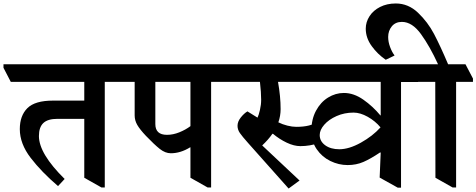

<svg xmlns="http://www.w3.org/2000/svg" viewBox="-64 -1033 2742 1105"><path d="M637 -562H539V46H520L421 -10V-349H266Q211 -349 185.5 -325Q160 -301 160 -250Q160 -149 308 -3L270 38Q175 -43 112.5 -124.5Q50 -206 50 -290Q50 -367 93.5 -410.5Q137 -454 241 -454H421V-562H-2L-44 -643V-663H594L637 -581Z M1248 -581V-562H1151V46H1131L1032 -10V-185H1030Q975 -151 919 -151Q887 -151 855.5 -176Q824 -201 776 -251Q741 -288 726 -314Q711 -340 711 -369V-562H635L593 -643V-663H1205ZM1032 -307V-562H830V-319Q830 -257 897 -257Q932 -257 968 -271.5Q1004 -286 1032 -307Z M1503 -262Q1481 -230 1445 -196L1660 6L1597 52L1363 -211Q1330 -248 1316.5 -267.5Q1303 -287 1303 -309Q1303 -333 1321.5 -356.5Q1340 -380 1360 -392L1418 -356Q1425 -370 1432 -400Q1439 -430 1439 -459Q1439 -501 1432 -562H1247L1205 -643V-663H1672L1715 -581V-562H1536Q1551 -478 1551 -405Q1551 -366 1538 -329Q1562 -317 1590 -310Q1618 -303 1641 -303Q1683 -303 1713 -310.5Q1743 -318 1769 -334L1773 -210Q1719 -192 1665 -192Q1628 -192 1586 -212Q1544 -232 1507 -263H1504Z M2342 -580V-561H2244V47H2225L2121 -11L2127 -154L2124 -156Q2069 -119 2027.5 -101Q1986 -83 1937 -83Q1885 -83 1837 -106.5Q1789 -130 1758.5 -174.5Q1728 -219 1728 -280Q1728 -346 1754.5 -395.5Q1781 -445 1824 -471.5Q1867 -498 1915 -498Q1972 -498 2027 -459.5Q2082 -421 2125 -369H2127V-562H1671L1629 -643V-663H2301ZM1888 -174Q1945 -174 2013 -212Q2081 -250 2126 -300Q2095 -337 2052 -361Q2009 -385 1971 -385Q1918 -385 1873 -365Q1828 -345 1802 -315Q1776 -285 1776 -256Q1776 -220 1807.5 -197Q1839 -174 1889 -174Z M2658 -581V-562H2561V46H2541L2442 -10L2441 -562H2342L2300 -643V-663H2457Q2410 -766 2359 -836.5Q2308 -907 2249 -907Q2212 -907 2191 -881.5Q2170 -856 2170 -820Q2170 -792 2181 -762.5Q2192 -733 2206 -715V-713L2156 -689Q2109 -721 2075 -768Q2041 -815 2041 -868Q2041 -906 2062.5 -939.5Q2084 -973 2123.5 -993Q2163 -1013 2214 -1013Q2286 -1013 2342 -959.5Q2398 -906 2434 -837.5Q2470 -769 2515 -663H2615Z"/></svg>

Font: Martel ExtraBold
Style: Regular
Weight: 800
Designer: Dan Reynolds
Foundry: Dan Reynolds
Version: Version 1.001; ttfautohint (v1.1) -l 5 -r 5 -G 72 -x 0 -D la